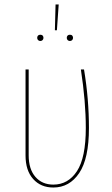

<svg xmlns="http://www.w3.org/2000/svg" viewBox="-20 -828 498 857"><path d="M377 -257Q377 -120 333.5 -55.5Q290 9 218 9Q162 9 128 -29Q94 -67 94 -134V-518H108V-135Q108 -73 138 -38.5Q168 -4 218 -4Q284 -4 323.5 -64Q363 -124 363 -257Q363 -374 341 -518H355Q377 -386 377 -257ZM242 -808 234 -693H225L228 -808ZM174 -659Q174 -653 170 -649Q166 -645 160 -645Q154 -645 150 -649Q146 -653 146 -659Q146 -665 149.5 -669Q153 -673 160 -673Q167 -673 170.5 -669Q174 -665 174 -659ZM306 -659Q306 -653 302 -649Q298 -645 292 -645Q286 -645 282 -649Q278 -653 278 -659Q278 -665 281.5 -669Q285 -673 292 -673Q299 -673 302.5 -669Q306 -665 306 -659Z"/></svg>

Font: Fira Sans Compressed Hair
Style: Regular
Weight: 100
Width: 1
Designer: bBox Type GmbH & Carrois Corporate GbR & Edenspiekermann AG
Foundry: bBox Type GmbH & Carrois Corporate GbR & Edenspiekermann AG
Version: Version 4.301